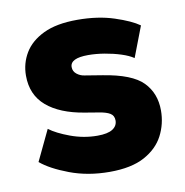

<svg xmlns="http://www.w3.org/2000/svg" viewBox="-66 -578 638 661"><g transform="rotate(-10 253.0 -247.5)"><path d="M266 20Q190 20 126.5 -4Q63 -28 30 -56L81 -163Q106 -144 152 -127Q198 -110 246 -110Q282 -110 299 -121Q316 -132 316 -151Q316 -168 303 -176Q290 -184 264 -188L216 -196Q131 -210 85 -249.5Q39 -289 39 -356Q39 -399 60.5 -435Q82 -471 127.5 -493Q173 -515 246 -515Q318 -515 374.5 -496.5Q431 -478 459 -458L418 -351Q402 -362 375.5 -370.5Q349 -379 319 -384Q289 -389 262 -389Q199 -389 199 -358Q199 -343 211 -333.5Q223 -324 238 -322L299 -312Q400 -296 438 -257Q476 -218 476 -158Q476 -111 455 -70.5Q434 -30 388 -5Q342 20 266 20Z"/></g></svg>

Font: Braah One
Style: Regular
Weight: 400
Designer: Ashish Kumar
Foundry: Ashish Kumar
Version: Version 1.001; ttfautohint (v1.8.4.7-5d5b);gftools[0.9.29]